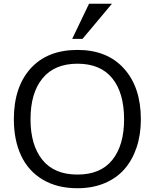

<svg xmlns="http://www.w3.org/2000/svg" viewBox="-20 -1004 834 1035"><path d="M583.5 -983.9 424.8 -794.4H369.1L460 -983.9ZM144.5 -360.8Q144.5 -221.7 208.5 -142.3Q272.5 -63 397.5 -63Q522.5 -63 585.7 -142.1Q648.9 -221.2 648.9 -360.8Q648.9 -503.4 585.2 -582Q521.5 -660.6 397.9 -660.6Q274.4 -660.6 209.5 -582Q144.5 -503.4 144.5 -360.8ZM739.3 -360.8Q739.3 -278.3 716.6 -210Q693.8 -141.6 651.1 -92.5Q608.4 -43.5 543.5 -16.4Q478.5 10.7 397.5 10.7Q288.1 10.7 210.2 -35.9Q132.3 -82.5 93.5 -165.8Q54.7 -249 54.7 -361.3Q54.7 -534.7 145 -634.8Q235.4 -734.9 397.9 -734.9Q558.1 -734.9 648.7 -634Q739.3 -533.2 739.3 -360.8Z"/></svg>

Font: Oxygen
Style: Regular
Weight: 400
Designer: Vernon Adams
Foundry: Vernon Adams
Version: Version Release 0.2.3 webfont; ttfautohint (v0.93.3-1d66) -l